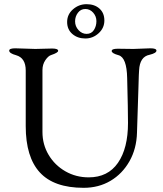

<svg xmlns="http://www.w3.org/2000/svg" viewBox="-20 -884 778 918"><path d="M301 -779Q301 -815 329 -839.5Q357 -864 394 -864Q432 -864 455.5 -843Q479 -822 479 -786Q479 -750 451.5 -725Q424 -700 388 -700Q351 -700 326 -721.5Q301 -743 301 -779ZM388 -841Q366 -841 352.5 -823Q339 -805 339 -782Q339 -758 355.5 -740Q372 -722 394 -722Q417 -722 429 -740.5Q441 -759 441 -783Q441 -806 425.5 -823.5Q410 -841 388 -841ZM618 -650 699 -653Q728 -653 728 -642Q728 -630 695 -622Q648 -613 645 -547Q644 -542 642 -467.5Q640 -393 635 -250Q633 -173 599 -113Q565 -53 508.5 -19.5Q452 14 380 14Q238 14 170.5 -59.5Q103 -133 103 -281V-547Q103 -607 57 -620Q24 -629 24 -642Q24 -653 53 -653L149 -650L229 -652Q258 -652 258 -641Q258 -632 225 -621Q211 -617 197 -596.5Q183 -576 183 -549V-253Q183 -193 212.5 -143.5Q242 -94 292.5 -65Q343 -36 404 -36Q496 -36 544 -105.5Q592 -175 592 -296Q592 -327 591 -380.5Q590 -434 588 -511Q586 -609 547 -620Q514 -629 514 -640Q514 -651 543 -651Z"/></svg>

Font: Benne
Style: Regular
Weight: 400
Designer: John-Daniel Harrington
Version: Version 1.001